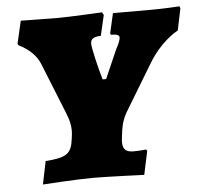

<svg xmlns="http://www.w3.org/2000/svg" viewBox="-49 -704 796 764"><g transform="rotate(-5 349.0 -322.0)"><path d="M332 -533C332 -551 345 -560 373 -560L392 -642L386 -653C386 -653 253 -646 209 -646C177 -646 61 -648 61 -648L40 -557L44 -551C83 -532 114 -504 128 -467L208 -268C220 -238 225 -218 225 -198C225 -191 225 -185 224 -178L222 -162C215 -103 195 -89 111 -83L92 9C92 9 230 0 293 0C350 0 497 6 497 6L517 -88L513 -94C513 -94 488 -91 463 -91C433 -91 420 -102 420 -132C420 -138 421 -146 422 -154C426 -188 429 -212 448 -247L558 -429C590 -485 637 -531 680 -555L698 -642L695 -650C695 -650 635 -646 584 -646H429L411 -567L413 -561C438 -561 447 -557 447 -547C447 -538 440 -521 429 -501L379 -387H365C351 -435 332 -514 332 -533Z"/></g></svg>

Font: Alegreya SC Black
Style: Italic
Weight: 900
Italic angle: -7°
Designer: Juan Pablo del Peral
Foundry: Huerta Tipografica
Version: Version 2.007;PS 002.007;hotconv 1.0.88;makeotf.lib2.5.64775